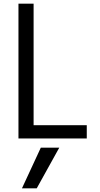

<svg xmlns="http://www.w3.org/2000/svg" viewBox="-20 -750 540 1040"><path d="M179 270H99L201 50H301ZM80 0V-730H162V-72H450V0Z"/></svg>

Font: M PLUS Code Latin
Style: Regular
Weight: 400
Designer: Coji Morishita
Foundry: UNDERFOREST DESIGN
Version: Version 1.002; ttfautohint (v1.8.3)